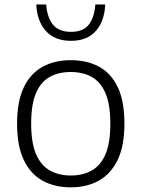

<svg xmlns="http://www.w3.org/2000/svg" viewBox="-20 -814 622 844"><path d="M291 9.5Q220 9.5 167 -19.8Q114 -49 84.5 -110.8Q55 -172.5 55 -270.5Q55 -367.5 84.2 -429.2Q113.5 -491 166.8 -520.2Q220 -549.5 291 -549.5Q362.5 -549.5 415.5 -520.8Q468.5 -492 497.8 -430.5Q527 -369 527 -270.5Q527 -173.5 497.5 -111.8Q468 -50 414.8 -20.2Q361.5 9.5 291 9.5ZM291 -42.5Q344 -42.5 383.2 -64.5Q422.5 -86.5 443.8 -136.2Q465 -186 465 -269.5Q465 -354 443.8 -404Q422.5 -454 383.2 -475.8Q344 -497.5 291 -497.5Q238 -497.5 198.8 -476Q159.5 -454.5 138.2 -404.8Q117 -355 117 -271.5Q117 -187 138.2 -137Q159.5 -87 198.8 -64.8Q238 -42.5 291 -42.5ZM292 -634.5Q220.5 -634.5 181.5 -678Q142.5 -721.5 139.5 -794.5H183Q187 -738.5 212.5 -706.2Q238 -674 292 -674Q346 -674 370.8 -706.2Q395.5 -738.5 399 -794.5H442.5Q439.5 -721 401.2 -677.8Q363 -634.5 292 -634.5Z"/></svg>

Font: Encode Sans SemiExpanded Light
Style: Regular
Weight: 300
Width: 6
Designer: Multiple Designers
Foundry: Impallari Type
Version: Version 3.002